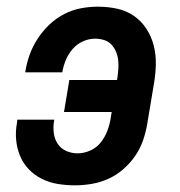

<svg xmlns="http://www.w3.org/2000/svg" viewBox="-20 -548 540 576"><path d="M205 8Q179 8 154 4Q129 0 106.5 -11Q84 -22 67 -39.5Q50 -57 40.5 -79.5Q31 -102 28.5 -127.5Q26 -153 31 -180L32 -189H143L142 -184Q139 -166 141.5 -148Q144 -130 153.5 -116Q163 -102 179 -95Q195 -88 213 -88Q232 -88 251 -96.5Q270 -105 282.5 -121Q295 -137 302 -155.5Q309 -174 312 -193L315 -212H172L188 -308H331L332 -313Q334 -327 335 -341Q336 -355 334.5 -368Q333 -381 328 -393Q323 -405 314 -414.5Q305 -424 292 -428Q279 -432 265 -432Q247 -432 229 -424Q211 -416 198 -401Q185 -386 177.5 -368Q170 -350 167 -332V-331H56V-333Q60 -359 69 -384Q78 -409 93 -432Q108 -455 128 -474Q148 -493 172 -505.5Q196 -518 222 -523Q248 -528 273 -528Q303 -528 331 -522Q359 -516 381.5 -500.5Q404 -485 419 -462Q434 -439 441 -412Q448 -385 447.5 -356Q447 -327 442 -298L422 -178Q418 -153 409.5 -128Q401 -103 386 -81Q371 -59 350.5 -41Q330 -23 306 -12Q282 -1 256 3.5Q230 8 205 8Z"/></svg>

Font: Iosevka Oblique
Style: Bold
Weight: 700
Italic angle: -9°
Monospace: yes
Designer: Belleve Invis
Foundry: Belleve Invis
Version: Version 32.5.0; ttfautohint (v1.8.4)